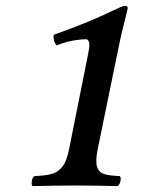

<svg xmlns="http://www.w3.org/2000/svg" viewBox="-20 -629 511 651"><path d="M311 -122Q303 -81 309.5 -62Q316 -43 336 -38Q356 -33 386 -32Q391 -28 388.5 -15.5Q386 -3 379 2Q338 1 305 0.5Q272 0 240 0Q206 0 168.5 0.5Q131 1 90 2Q86 -3 88 -15.5Q90 -28 97 -32Q128 -33 151 -38Q174 -43 190 -62Q206 -81 214 -122L278 -442Q280 -454 281.5 -461.5Q283 -469 283 -476Q283 -496 270 -496Q258 -496 231 -492Q204 -488 172 -475Q160 -488 162 -511Q227 -534 276.5 -554.5Q326 -575 365 -594Q378 -600 388 -604.5Q398 -609 405 -609Q413 -609 413 -601Q413 -600 410 -587.5Q407 -575 402.5 -556.5Q398 -538 393.5 -520.5Q389 -503 387 -492Z"/></svg>

Font: Libertinus Serif Semibold Italic
Style: Regular
Weight: 600
Italic angle: -11.5°
Designer: Philipp H. Poll, Khaled Hosny
Foundry: Caleb Maclennan
Version: Version 7.051;RELEASE